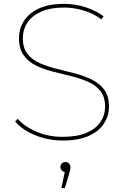

<svg xmlns="http://www.w3.org/2000/svg" viewBox="-20 -723 641 992"><path d="M304 3Q228 3 160.5 -25Q93 -53 58 -96L72 -109Q105 -70 167.5 -43Q230 -16 303 -16Q379 -16 427.5 -37Q476 -58 499.5 -93.5Q523 -129 523 -172Q523 -222 499 -252.5Q475 -283 435 -300.5Q395 -318 348 -329.5Q301 -341 253.5 -353Q206 -365 166 -384.5Q126 -404 102 -438Q78 -472 78 -527Q78 -573 102.5 -613Q127 -653 178.5 -678Q230 -703 312 -703Q368 -703 422.5 -685.5Q477 -668 515 -639L504 -623Q462 -654 411 -669Q360 -684 313 -684Q240 -684 192 -662.5Q144 -641 121 -605.5Q98 -570 98 -526Q98 -475 122 -444.5Q146 -414 186 -396.5Q226 -379 273.5 -367.5Q321 -356 368 -343.5Q415 -331 455 -311.5Q495 -292 519 -259Q543 -226 543 -172Q543 -126 518 -86Q493 -46 440 -21.5Q387 3 304 3ZM297 249 317 155 318 166Q308 166 300 158Q292 150 292 140Q292 129 299.5 121.5Q307 114 318 114Q330 114 337 122.5Q344 131 344 140Q344 148 342 156Q340 164 338 172L315 249Z"/></svg>

Font: Montserrat Thin Thin
Style: Regular
Weight: 250
Version: Version 9.000